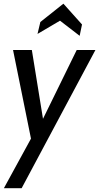

<svg xmlns="http://www.w3.org/2000/svg" viewBox="-36 -754 524 1016"><path d="M-15.5 242 148.5 -58 136 19.5 33 -489.5H132.5L198.5 -82L172 -85.5L370 -489.5H469L78.5 242ZM162.5 -574.5 177.5 -637.5 299.5 -734.5 398 -624.5 385.5 -564.5 281.5 -644.5Z"/></svg>

Font: Cabin
Style: Italic
Weight: 400
Width: 4
Italic angle: -10°
Designer: Pablo Impallari
Foundry: Pablo Impallari. http://www.impallari.com Igino Marini. http://www.ikern.com
Version: Version 3.001